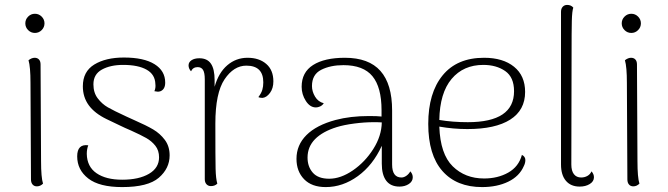

<svg xmlns="http://www.w3.org/2000/svg" viewBox="-20 -749 2717 781"><path d="M83 -654Q83 -670 94.5 -681.5Q106 -693 122 -693Q138 -693 149.5 -681.5Q161 -670 161 -654Q161 -638 149.5 -626.5Q138 -615 122 -615Q106 -615 94.5 -626.5Q83 -638 83 -654ZM155 -2Q144 9 130 9Q119 9 112.5 1.5Q106 -6 106 -19L104 -412Q104 -477 96 -504Q109 -514 121 -514Q132 -514 138.5 -507Q145 -500 145 -487L147 -94Q147 -27 155 -2Z M294 -113Q294 -164 339 -158Q333 -142 333 -123Q334 -71 372.5 -44.5Q411 -18 477 -18Q545 -18 586 -42Q627 -66 627 -109Q627 -137 612 -156Q597 -175 575 -187.5Q553 -200 513 -218Q485 -230 471 -237Q462 -241 413.5 -264.5Q365 -288 341 -321Q317 -354 317 -398Q317 -458 363.5 -486.5Q410 -515 484 -515Q565 -515 608.5 -488Q652 -461 652 -413Q652 -386 633 -378Q627 -376 622 -376Q618 -376 608 -378Q614 -392 612 -407Q611 -446 576.5 -465.5Q542 -485 481 -485Q429 -485 394.5 -466Q360 -447 360 -406Q360 -372 377.5 -349Q395 -326 418.5 -312.5Q442 -299 494 -275L527 -260Q575 -239 603 -222.5Q631 -206 650.5 -180Q670 -154 670 -117Q670 -64 626 -26Q582 12 477 12Q384 12 339 -23Q294 -58 294 -113Z M1092 -418Q1092 -390 1078.5 -371.5Q1065 -353 1049 -351H1045Q1036 -351 1031 -354Q1043 -370 1047 -383.5Q1051 -397 1051 -414Q1051 -482 982 -482Q931 -482 893.5 -426.5Q856 -371 856 -246Q856 -102 857 -62Q858 -22 864 -2Q854 8 838 8Q827 8 820 0.5Q813 -7 813 -20V-426Q813 -453 806 -464.5Q799 -476 784 -476Q765 -476 757 -459Q747 -470 747 -483Q747 -496 759 -504Q771 -512 791 -512Q823 -512 838 -490Q853 -468 853 -423V-396Q869 -453 904.5 -483.5Q940 -514 987 -514Q1034 -514 1063 -489Q1092 -464 1092 -418Z M1659 -28Q1659 -11 1643 -0.5Q1627 10 1605 10Q1569 10 1551 -14Q1533 -38 1533 -83V-156Q1497 -77 1435.5 -32.5Q1374 12 1305 12Q1248 12 1217 -20Q1186 -52 1186 -103Q1186 -159 1226.5 -199.5Q1267 -240 1345 -261Q1405 -277 1481 -277Q1516 -277 1532 -275V-301Q1532 -394 1495 -439Q1458 -484 1377 -484Q1324 -484 1286.5 -465Q1249 -446 1249 -399Q1249 -377 1261.5 -356Q1274 -335 1297 -329Q1291 -320 1282 -316Q1273 -312 1265 -312Q1241 -312 1224 -338.5Q1207 -365 1207 -396Q1207 -455 1253.5 -484.5Q1300 -514 1383 -514Q1480 -514 1527.5 -460.5Q1575 -407 1575 -300V-80Q1575 -27 1613 -27Q1623 -27 1633 -34Q1643 -41 1649 -52Q1659 -41 1659 -28ZM1533 -251Q1523 -252 1501 -252Q1463 -252 1421 -246.5Q1379 -241 1350 -232Q1292 -214 1261.5 -183Q1231 -152 1231 -108Q1231 -71 1252.5 -46.5Q1274 -22 1319 -22Q1366 -22 1415.5 -56Q1465 -90 1498.5 -143Q1532 -196 1533 -251Z M2117 -98Q2117 -86 2111 -74Q2093 -32 2047.5 -10Q2002 12 1941 12Q1837 12 1779.5 -53.5Q1722 -119 1722 -245Q1722 -371 1780.5 -442.5Q1839 -514 1949 -514Q2026 -514 2071 -477.5Q2116 -441 2116 -375Q2116 -301 2055.5 -262.5Q1995 -224 1881 -224Q1824 -224 1767 -234Q1771 -122 1821.5 -72.5Q1872 -23 1949 -23Q2005 -23 2047.5 -47Q2090 -71 2103 -119Q2117 -112 2117 -98ZM1767 -261Q1821 -252 1883 -252Q2071 -252 2071 -378Q2071 -435 2035 -460Q1999 -485 1946 -485Q1865 -485 1817 -428Q1769 -371 1767 -261Z M2262 -80V-701Q2262 -714 2269 -721.5Q2276 -729 2287 -729Q2303 -729 2312 -718Q2307 -704 2306 -664Q2305 -624 2305 -522L2304 -80Q2304 -54 2314.5 -40.5Q2325 -27 2344 -27Q2358 -27 2369.5 -33.5Q2381 -40 2386 -52Q2396 -41 2396 -28Q2396 -11 2379 -0.5Q2362 10 2338 10Q2302 10 2282 -13.5Q2262 -37 2262 -80Z M2509 -654Q2509 -670 2520.5 -681.5Q2532 -693 2548 -693Q2564 -693 2575.5 -681.5Q2587 -670 2587 -654Q2587 -638 2575.5 -626.5Q2564 -615 2548 -615Q2532 -615 2520.5 -626.5Q2509 -638 2509 -654ZM2581 -2Q2570 9 2556 9Q2545 9 2538.5 1.5Q2532 -6 2532 -19L2530 -412Q2530 -477 2522 -504Q2535 -514 2547 -514Q2558 -514 2564.5 -507Q2571 -500 2571 -487L2573 -94Q2573 -27 2581 -2Z"/></svg>

Font: Arima Madurai ExtraLight
Style: Regular
Weight: 275
Designer: Joana Correia and Natanael Gama
Foundry: NDISCOVER
Version: Version 1.020